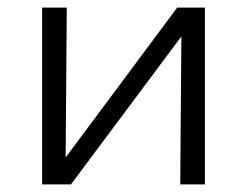

<svg xmlns="http://www.w3.org/2000/svg" viewBox="-20 -486 651 506"><path d="M520 -466V0H455L458 -390L167 0H91V-466H156L153 -71L447 -466Z"/></svg>

Font: EauTestSC
Style: Regular
Weight: 400
Designer: Christian Thalmann (Catharsis Fonts)
Version: Version 0.001;PS 000.001;hotconv 1.0.88;makeotf.lib2.5.64775